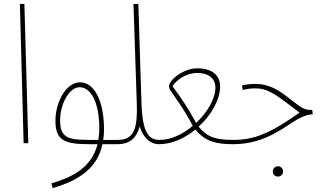

<svg xmlns="http://www.w3.org/2000/svg" viewBox="-20 -734 1673 984"><path d="M101 0H125L105 -714H82Z M250 230C391 189 480 123 505 5H581C594 5 601 2 601 -6C601 -15 594 -17 585 -17H509C512 -34 513 -52 513 -71C513 -211 466 -312 391 -312C315 -312 264 -205 264 -116C264 -11 314 5 441 5H480C446 138 330 179 243 206ZM440 -17C329 -17 288 -27 288 -118C288 -197 333 -287 388 -287C446 -287 489 -209 489 -75C489 -54 487 -35 484 -17Z M581 5C650 5 680 -30 696 -86C711 -36 745 5 795 5C808 5 815 2 815 -6C815 -15 808 -17 799 -17C743 -17 710 -51 705 -207L689 -714H664L681 -205C685 -84 671 -17 585 -17Z M795 5C860 5 927 -25 981 -70C1028 -13 1081 5 1172 5C1185 5 1192 2 1192 -6C1192 -15 1185 -17 1176 -17C1085 -17 1040 -32 998 -85C1063 -144 1108 -223 1108 -291C1108 -349 1066 -384 991 -384C920 -384 846 -324 846 -291C846 -289 849 -277 850 -275C868 -248 921 -179 968 -89C917 -46 856 -17 799 -17ZM864 -292C883 -323 932 -360 991 -360C1062 -360 1084 -320 1084 -286C1084 -228 1043 -158 985 -104C949 -172 907 -235 864 -292Z M1172 5C1397 5 1480 -147 1583 -148L1580 -171H1565C1498 -171 1424 -304 1292 -304C1268 -304 1243 -302 1220 -296L1224 -273C1251 -280 1269 -281 1292 -281C1365 -281 1420 -227 1515 -157C1365 -50 1282 -17 1176 -17ZM1405 171C1419 171 1431 159 1431 145C1431 130 1419 118 1405 118C1390 118 1378 130 1378 145C1378 159 1390 171 1405 171Z"/></svg>

Font: Noto Sans Arabic UI XCn Th
Style: Regular
Weight: 100
Width: 2
Designer: Monotype Design Team, Nadine Chahine and Nizar Qandah
Foundry: Monotype Imaging Inc.
Version: Version 2.010